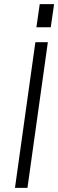

<svg xmlns="http://www.w3.org/2000/svg" viewBox="-20 -903 280 923"><path d="M210 -700 112 0H52L150 -700ZM240 -883 224 -772H155L171 -883Z"/></svg>

Font: Pathway Extreme 8pt Thin
Style: Italic
Weight: 100
Italic angle: -8°
Designer: Eduardo Rodriguez Tunni
Foundry: Eduardo Rodriguez Tunni
Version: Version 1.000